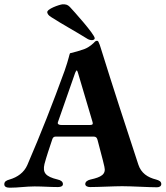

<svg xmlns="http://www.w3.org/2000/svg" viewBox="-24 -869 771 894"><path d="M405 -682C413 -683 417 -686 417 -691C417 -709 317 -820 301 -837C290 -848 282 -849 267 -849C251 -847 193 -827 196 -811C198 -803 202 -797 215 -789C266 -756 329 -722 380 -690C387 -685 396 -682 405 -682ZM22 5C62 5 97 -1 137 -1C177 -1 207 2 246 2C261 2 269 -3 269 -12C269 -23 259 -30 245 -33C187 -47 174 -65 183 -105C192 -139 206 -180 218 -216C221 -227 225 -233 235 -233H412C423 -233 427 -228 430 -218C440 -177 454 -130 462 -93C471 -57 447 -44 397 -33C384 -30 373 -23 373 -12C373 -3 383 2 395 2C436 2 506 -2 545 -2C590 -2 667 3 707 3C718 3 727 -2 727 -12C727 -24 717 -29 703 -33C663 -43 633 -63 620 -103C564 -273 501 -466 445 -646C442 -657 439 -664 435 -673C433 -678 430 -679 427 -679C425 -679 422 -678 419 -676C411 -667 393 -650 370 -641C345 -632 327 -627 302 -621C299 -617 296 -594 277 -540C221 -386 168 -251 103 -100C88 -66 58 -44 20 -33C6 -29 -4 -24 -4 -11C-4 1 7 5 22 5ZM263 -287C254 -287 245 -289 245 -296C245 -299 246 -302 247 -304L326 -530C329 -536 331 -541 333 -541C335 -541 337 -537 339 -530L406 -304C407 -300 408 -298 408 -294C408 -289 404 -287 393 -287Z"/></svg>

Font: EB Garamond
Style: Bold
Weight: 700
Designer: Georg Duffner and Octavio Pardo
Foundry: Georg Duffner
Version: Version 1.000;PS 001.000;hotconv 1.0.88;makeotf.lib2.5.64775